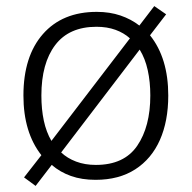

<svg xmlns="http://www.w3.org/2000/svg" viewBox="-20 -581 630 631"><path d="M533 -267Q533 -183 505.5 -121Q478 -59 424.5 -24.5Q371 10 294 10Q249 10 213.5 -2.5Q178 -15 150 -39L97 30L59 2L116 -71Q57 -146 57 -267Q57 -396 121 -469Q185 -542 298 -542Q341 -542 376 -530Q411 -518 438 -497L487 -561L526 -534L473 -465Q533 -390 533 -267ZM116 -267Q116 -222 124 -184.5Q132 -147 149 -118L407 -455Q387 -473 359.5 -483Q332 -493 297 -493Q207 -493 161.5 -433Q116 -373 116 -267ZM474 -267Q474 -312 465.5 -350.5Q457 -389 439 -418L181 -80Q201 -61 230 -50Q259 -39 295 -39Q388 -39 431 -102Q474 -165 474 -267Z"/></svg>

Font: Noto Sans Arabic UI Lt
Style: Regular
Weight: 300
Designer: Monotype Design Team, Nadine Chahine and Nizar Qandah
Foundry: Monotype Imaging Inc.
Version: Version 2.010; ttfautohint (v1.8.4.7-5d5b)